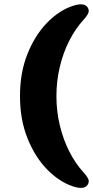

<svg xmlns="http://www.w3.org/2000/svg" viewBox="-20 -761 442 912"><path d="M75 -304.5Q75 -416 110.2 -504.2Q145.5 -592.5 202.2 -651.5Q259 -710.5 324 -732.5Q387.5 -754 400 -718Q404 -707 397.2 -694.2Q390.5 -681.5 376 -666Q338 -624.5 309 -567.5Q280 -510.5 264 -443.2Q248 -376 248 -304.5Q248 -233 264 -166Q280 -99 309 -41.8Q338 15.5 376 57Q390.5 72.5 397.2 85Q404 97.5 400 109Q387.5 145 324 123.5Q259 101 202.2 42.2Q145.5 -16.5 110.2 -105Q75 -193.5 75 -304.5Z"/></svg>

Font: Fraunces SuperSoft 9pt
Style: Regular
Weight: 900
Version: Version 1.000;[b76b70a41]